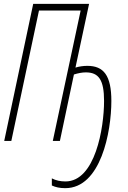

<svg xmlns="http://www.w3.org/2000/svg" viewBox="-20 -734 667 1000"><path d="M320 246C505 246 560 -47 560 -208C560 -341 520 -391 435 -391C414 -391 393 -388 373 -382L444 -714H153L2 0H39L183 -679H400L255 0H292L365 -346C387 -353 408 -357 427 -357C494 -357 522 -318 522 -208C522 -68 476 211 321 211C295 211 271 206 250 195V232C269 241 291 246 320 246Z"/></svg>

Font: Noto Sans ExtraCondensed ExtraLight
Style: Italic
Weight: 200
Width: 2
Italic angle: -12°
Designer: Monotype Design Team
Foundry: Monotype Imaging Inc.
Version: Version 2.013